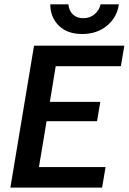

<svg xmlns="http://www.w3.org/2000/svg" viewBox="-20 -859 589 879"><path d="M27.5 0 135.8 -650H549.2L533.3 -555.8H235L208.3 -392.5H439.2L424.2 -304.2H193.3L158.3 -94.2H463.3L447.5 0ZM356.7 -703.3Q288.3 -703.3 249.6 -741.2Q210.8 -779.2 210 -839.2H293.3Q295.8 -809.2 314.6 -792.1Q333.3 -775 362.5 -775.8Q391.7 -775.8 412.9 -793.8Q434.2 -811.7 440.8 -839.2H524.2Q515.8 -779.2 469.6 -741.2Q423.3 -703.3 356.7 -703.3Z"/></svg>

Font: Familjen Grotesk GF Medium
Style: Italic
Weight: 500
Designer: Anders Wikstroem, Jonas Baeckman, Matilda Gysing, Kristian Moeller
Foundry: Familjen STHML AB
Version: Version 2.000; Beta; Release 4; Build 6